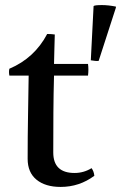

<svg xmlns="http://www.w3.org/2000/svg" viewBox="-20 -725 492 757"><path d="M219 12Q159 12 124 -16.5Q89 -45 89 -99Q89 -187 90.5 -269Q92 -351 93 -427H17Q14 -442 17 -454Q116 -496 166 -591Q174 -591 182 -590.5Q190 -590 196 -589Q195 -563 194.5 -534Q194 -505 193 -473H327Q330 -451 327 -427H193Q191 -357 190.5 -279.5Q190 -202 190 -124Q190 -43 274 -43Q310 -43 341 -62Q350 -50 352 -32Q293 12 219 12ZM437 -695 369 -485Q363 -484 354.5 -485Q346 -486 340 -487Q339 -487 338 -487L349 -701Q353 -705 382 -705Q407 -705 437 -699Z"/></svg>

Font: Castoro
Style: Regular
Weight: 400
Designer: John Hudson
Foundry: Tiro Typeworks Ltd.
Version: Version 2.04